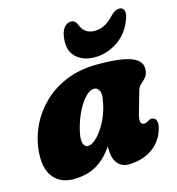

<svg xmlns="http://www.w3.org/2000/svg" viewBox="-109 -814 851 922"><g transform="rotate(-15 317.0 -353.0)"><path d="M528 -209Q513 -156 540 -156Q549 -156 554 -159Q559 -162 566.5 -166Q580 -173.5 593 -166Q603 -161 605 -145.2Q607 -129.5 597 -101Q578.5 -48 530.5 -17Q482.5 14 415 14Q383 14 363 -11.2Q343 -36.5 343 -80Q343 -88 343 -95.5Q304.5 -39.5 257.2 -12.8Q210 14 143 14Q78 14 42 -33Q6 -80 18.5 -176.5Q26 -233.5 53.8 -289Q81.5 -344.5 129 -389.8Q176.5 -435 243.8 -462Q311 -489 397 -489Q483 -489 531.2 -478.5Q579.5 -468 598 -448.2Q616.5 -428.5 613 -401Q610 -378.5 598.8 -366.5Q587.5 -354.5 575.5 -344Q563.5 -333.5 558 -314ZM230 -191Q223 -153 230.8 -137.5Q238.5 -122 251 -122Q273.5 -122 300.2 -149.8Q327 -177.5 349.2 -223.8Q371.5 -270 379 -326Q382.5 -351 374 -365.5Q365.5 -380 351 -380Q327 -380 302.2 -351.8Q277.5 -323.5 258.2 -280.2Q239 -237 230 -191ZM427 -647.5Q476.5 -647.5 518 -692Q544 -720.5 566 -720.5Q584.5 -720.5 590 -705.2Q595.5 -690 586.5 -665Q562 -596.5 508.5 -560.8Q455 -525 394 -525Q333.5 -525 298.8 -560.8Q264 -596.5 276.5 -665Q281 -690 294.5 -705.2Q308 -720.5 327 -720.5Q349 -720.5 359 -692Q377 -647.5 427 -647.5Z"/></g></svg>

Font: Fraunces 9pt S100 Black
Style: Italic
Weight: 900
Italic angle: -16°
Version: Version 1.000; ttfautohint (v1.8.3)